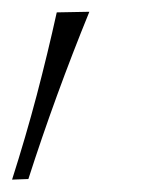

<svg xmlns="http://www.w3.org/2000/svg" viewBox="-28 -130 265 318"><path d="M-8 167.5Q14.5 97 32.8 27.8Q51 -41.5 66 -109.5L120 -110.5Q63.5 28 19 166.5Z"/></svg>

Font: Commissioner Flair Thin
Style: Italic
Weight: 100
Italic angle: -12°
Designer: Kostas Bartsokas
Foundry: Kostas Bartsokas
Version: Version 1.000; ttfautohint (v1.8.3)